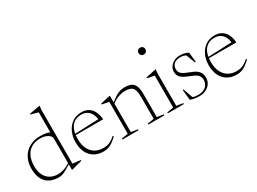

<svg xmlns="http://www.w3.org/2000/svg" viewBox="-40 -1318 2587 1935"><g transform="rotate(-30 1253.0 -351.0)"><path d="M389 -355.5Q389 -382.5 353.8 -403.5Q318.5 -424.5 269 -424.5Q206 -424.5 163.5 -398.2Q121 -372 99.2 -324Q77.5 -276 77.5 -210Q77.5 -151.5 98 -109.2Q118.5 -67 156.8 -44.2Q195 -21.5 247 -21.5Q286 -21.5 328 -36.8Q370 -52 416.5 -88.5L417.5 -71Q375 -45 347.2 -28.8Q319.5 -12.5 300.8 -4Q282 4.5 267.5 7.2Q253 10 237.5 10Q174 10 130 -14.8Q86 -39.5 63.2 -87Q40.5 -134.5 40.5 -202.5Q40.5 -261 58.8 -306.2Q77 -351.5 110 -382.5Q143 -413.5 186.5 -429.5Q230 -445.5 280 -445.5Q304.5 -445.5 326.2 -442.8Q348 -440 369.8 -433.5Q391.5 -427 417 -415L389 -383V-658.5Q383 -660.5 368.2 -664.8Q353.5 -669 335.8 -674.2Q318 -679.5 303.5 -683.5V-690.5L425.5 -713H429.5L424.5 -663.5V-42Q429 -41.5 440.5 -40Q452 -38.5 466.8 -36.8Q481.5 -35 494.8 -33.2Q508 -31.5 516 -30.5V-21.5L393.5 10.5H389V-62Z M759 -445.5Q811.5 -445.5 845 -422.2Q878.5 -399 895.8 -360.2Q913 -321.5 916 -274H591V-288L887.5 -300L876 -279.5Q873 -326.5 856.8 -359Q840.5 -391.5 812.5 -408.5Q784.5 -425.5 745 -425.5Q698 -425.5 664 -402.8Q630 -380 612.2 -335.8Q594.5 -291.5 594.5 -228Q594.5 -163.5 616.8 -117.2Q639 -71 679.5 -46.2Q720 -21.5 776.5 -21.5Q801.5 -21.5 823.2 -26.8Q845 -32 867.5 -45Q890 -58 915.5 -81L923.5 -71Q892.5 -42.5 867 -24.5Q841.5 -6.5 815.8 1.8Q790 10 758 10Q697.5 10 652.5 -17Q607.5 -44 583.2 -93.8Q559 -143.5 559 -211.5Q559 -275.5 583 -328.8Q607 -382 652 -413.8Q697 -445.5 759 -445.5Z M1093 -363.5V-23.5L1168.5 -11V0H981.5V-11L1057.5 -23.5V-395Q1049.5 -396.5 1030.2 -400.2Q1011 -404 977 -411V-421L1089 -446H1093ZM1284 -11 1359.5 -23.5V-277.5Q1359.5 -329.5 1349.2 -358.8Q1339 -388 1313.8 -399.8Q1288.5 -411.5 1244.5 -411.5Q1214.5 -411.5 1174 -398.8Q1133.5 -386 1090 -350.5L1078 -355Q1112.5 -385 1139 -403Q1165.5 -421 1187 -430.2Q1208.5 -439.5 1227.2 -442.5Q1246 -445.5 1265 -445.5Q1336 -445.5 1365.5 -410.8Q1395 -376 1395 -298V-23.5L1470.5 -11V0H1284Z M1598.5 -634Q1580.5 -634 1569.2 -645.8Q1558 -657.5 1558 -674.5Q1558 -690.5 1569.2 -701.8Q1580.5 -713 1598.5 -713Q1617 -713 1627.8 -701.8Q1638.5 -690.5 1638.5 -674.5Q1638.5 -657.5 1627.8 -645.8Q1617 -634 1598.5 -634ZM1626.5 -446 1622 -400V-23.5L1697.5 -11V0H1510.5V-11L1586.5 -23.5V-395Q1581 -396 1567.8 -398.8Q1554.5 -401.5 1538 -404.8Q1521.5 -408 1506 -411V-421L1622.5 -446Z M1904 -445.5Q1934.5 -445.5 1956.8 -440Q1979 -434.5 2002 -422.5L2014 -308.5H2004L1959 -424.5L1988 -395.5Q1964.5 -414.5 1944.8 -420.8Q1925 -427 1902 -427Q1851 -427 1826.5 -403.8Q1802 -380.5 1802 -344Q1802 -317 1816 -299.8Q1830 -282.5 1854 -271Q1878 -259.5 1908 -248Q1931 -240 1951.8 -229.8Q1972.5 -219.5 1988.8 -205.5Q2005 -191.5 2014.8 -170.8Q2024.5 -150 2024.5 -120.5Q2024.5 -82.5 2005 -53Q1985.5 -23.5 1951.8 -6.8Q1918 10 1875 10Q1843 10 1817 5.2Q1791 0.5 1770 -8L1757.5 -129.5H1767L1811.5 -7L1783 -29.5Q1793.5 -23 1807 -17.8Q1820.5 -12.5 1836.5 -10Q1852.5 -7.5 1871.5 -7.5Q1928 -7.5 1960.2 -36.5Q1992.5 -65.5 1992.5 -113.5Q1992.5 -136.5 1983.8 -152.5Q1975 -168.5 1959.8 -179.5Q1944.5 -190.5 1924.5 -199.2Q1904.5 -208 1881.5 -217Q1851.5 -228.5 1826.5 -242.5Q1801.5 -256.5 1786.8 -277.5Q1772 -298.5 1772 -332.5Q1772 -364 1790 -389.8Q1808 -415.5 1838.2 -430.5Q1868.5 -445.5 1904 -445.5Z M2309 -445.5Q2361.5 -445.5 2395 -422.2Q2428.5 -399 2445.8 -360.2Q2463 -321.5 2466 -274H2141V-288L2437.5 -300L2426 -279.5Q2423 -326.5 2406.8 -359Q2390.5 -391.5 2362.5 -408.5Q2334.5 -425.5 2295 -425.5Q2248 -425.5 2214 -402.8Q2180 -380 2162.2 -335.8Q2144.5 -291.5 2144.5 -228Q2144.5 -163.5 2166.8 -117.2Q2189 -71 2229.5 -46.2Q2270 -21.5 2326.5 -21.5Q2351.5 -21.5 2373.2 -26.8Q2395 -32 2417.5 -45Q2440 -58 2465.5 -81L2473.5 -71Q2442.5 -42.5 2417 -24.5Q2391.5 -6.5 2365.8 1.8Q2340 10 2308 10Q2247.5 10 2202.5 -17Q2157.5 -44 2133.2 -93.8Q2109 -143.5 2109 -211.5Q2109 -275.5 2133 -328.8Q2157 -382 2202 -413.8Q2247 -445.5 2309 -445.5Z"/></g></svg>

Font: Newsreader 24pt ExtraLight
Style: Regular
Weight: 250
Designer: Hugues Gentile
Foundry: Production Type
Version: Version 1.003